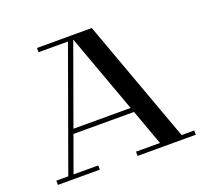

<svg xmlns="http://www.w3.org/2000/svg" viewBox="-127 -905 1144 1060"><g transform="rotate(-20 445.0 -375.0)"><path d="M785 0H658L385 -750H512ZM850 -25V0H508V-25ZM286 0V-25H40V0ZM372 -750H403L141 -25H110ZM477 -750V-725H190V-750ZM606 -262V-235H214V-262Z"/></g></svg>

Font: Solide Mirage
Style: Mono
Weight: 400
Width: 6
Designer: Jérémy Landes
Foundry: Velvetyne Type Foundry
Version: Version 1.1